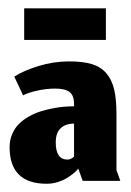

<svg xmlns="http://www.w3.org/2000/svg" viewBox="-20 -439 319 466"><path d="M38.7 -342H237V-418.7H38.7ZM170 -29.7 180.7 0H272L262.7 -26V-161.7Q262.7 -198.3 257 -222.2Q251.3 -246 237.8 -261.5Q224.3 -277 202.7 -283.5Q181 -290 147.7 -290Q110 -290 73.7 -278.8Q37.3 -267.7 14.7 -253L36 -207.7Q48.7 -214.3 71 -219.2Q93.3 -224 114 -224Q138 -224 148.8 -215.7Q159.7 -207.3 159.7 -187V-181Q148.3 -181 136 -180Q123.7 -179 108 -176Q92.3 -173 78.2 -168.5Q64 -164 50 -156.2Q36 -148.3 26 -138.3Q16 -128.3 9.7 -113.8Q3.3 -99.3 3.3 -82Q3.3 7 93.3 7Q106.7 7 119.3 3.2Q132 -0.7 140.8 -6Q149.7 -11.3 156.5 -16.7Q163.3 -22 166.7 -26ZM143.7 -51.7Q115.3 -51.7 115.3 -93.3Q115.3 -116.7 127.3 -127.8Q139.3 -139 159.7 -139V-59Q159.7 -59 157.7 -57.2Q155.7 -55.3 151.8 -53.5Q148 -51.7 143.7 -51.7Z"/></svg>

Font: Jomhuria
Style: Regular
Weight: 400
Designer: Arabic design by Kourosh Beigpour, Latin design by Eben Sorkin, engineering by Lasse Fister and Khaled Hosney
Version: Version 1.0000